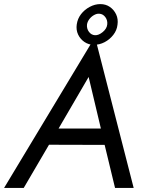

<svg xmlns="http://www.w3.org/2000/svg" viewBox="-45 -918 705 938"><path d="M193 -290H496L512 -210L152 -211ZM226 -264 215 -246 71 0H-25L419 -737L608 0H517L459 -240L455 -260L388 -542ZM330 -799Q334 -827 351 -849Q368 -871 393.5 -884.5Q419 -898 445 -898Q472 -898 492 -884Q512 -870 522.5 -847.5Q533 -825 529 -797Q526 -770 508.5 -747.5Q491 -725 466 -712Q441 -699 414 -699Q388 -699 367.5 -713Q347 -727 336.5 -749.5Q326 -772 330 -799ZM380 -798Q378 -778 389.5 -762.5Q401 -747 419 -746Q437 -745 457 -761.5Q477 -778 479 -799Q481 -819 469.5 -834.5Q458 -850 440 -851Q428 -852 414.5 -844.5Q401 -837 391.5 -824.5Q382 -812 380 -798Z"/></svg>

Font: Jost
Style: Italic
Weight: 400
Italic angle: -5°
Version: Version 3.710